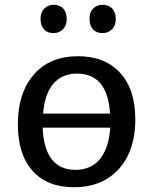

<svg xmlns="http://www.w3.org/2000/svg" viewBox="-20 -776 641 806"><path d="M308 -540Q420 -540 484 -470.5Q548 -401 548 -274Q548 -187 517 -123.5Q486 -60 428.5 -25Q371 10 290 10Q179 10 117 -58.5Q55 -127 55 -254Q55 -386 122 -463Q189 -540 308 -540ZM303 -467Q240 -467 203.5 -424Q167 -381 161 -299H442Q432 -467 303 -467ZM296 -63Q363 -63 400 -109Q437 -155 443 -240H159Q163 -150 198 -106.5Q233 -63 296 -63ZM411 -637Q385 -637 370.5 -652.5Q356 -668 356 -696Q355 -724 371 -740Q387 -756 411 -756Q436 -756 451 -740Q466 -724 466 -696Q466 -668 449.5 -652.5Q433 -637 411 -637ZM205 -637Q179 -637 165 -652.5Q151 -668 150 -696Q150 -724 166 -740Q182 -756 205 -756Q231 -756 245.5 -740Q260 -724 260 -696Q260 -668 243.5 -652.5Q227 -637 205 -637Z"/></svg>

Font: Bitter Medium
Style: Regular
Weight: 500
Designer: Sol Matas, and Bitter project Authors
Foundry: Sol Matas
Version: Version 2.001